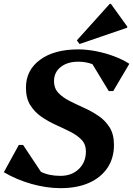

<svg xmlns="http://www.w3.org/2000/svg" viewBox="-32 -963 693 999"><path d="M283 16Q210 16 132 -6Q54 -28 -12 -67L66 -209H88L181 -69Q223 -48 283 -48Q341 -48 378 -83.5Q415 -119 415 -175Q415 -212 392.5 -235.5Q370 -259 334.5 -277Q299 -295 259 -313Q219 -331 183.5 -355.5Q148 -380 125.5 -416Q103 -452 103 -507Q103 -598 176.5 -652Q250 -706 375 -706Q419 -706 468 -696.5Q517 -687 562 -670Q607 -653 641 -631L557 -489H534L449 -629Q415 -642 376 -642Q319 -642 284 -614.5Q249 -587 249 -540Q249 -504 271.5 -480Q294 -456 329.5 -438Q365 -420 405 -402Q445 -384 480.5 -360Q516 -336 538.5 -300Q561 -264 561 -209Q561 -140 527 -89.5Q493 -39 431 -11.5Q369 16 283 16ZM382 -734 368 -753 539 -943H545L630 -825V-819Z"/></svg>

Font: Platypi SemiBold
Style: Italic
Weight: 600
Italic angle: -13°
Designer: David Sargent
Foundry: Bolt Cutter Type
Version: Version 1.200; ttfautohint (v1.8.4.7-5d5b)